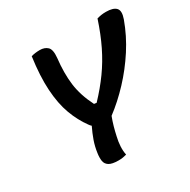

<svg xmlns="http://www.w3.org/2000/svg" viewBox="-160 -858 1005 1015"><g transform="rotate(-30 342.5 -350.0)"><path d="M330 0Q319 3 307.5 5Q296 7 281 7Q241 7 223 -4.5Q205 -16 202 -36.5Q199 -57 203 -83Q208 -120 220 -154Q232 -188 249 -223Q242 -229 236 -238Q200 -287 176.5 -350.5Q153 -414 147.5 -500Q142 -586 158 -700Q182 -707 211 -707Q240 -707 257.5 -690.5Q275 -674 270 -624Q260 -537 269 -465.5Q278 -394 317 -317L332 -315Q386 -372 427 -429Q468 -486 500 -551.5Q532 -617 559 -699Q573 -703 585.5 -705Q598 -707 615 -707Q659 -707 676 -688.5Q693 -670 677 -625Q647 -542 598.5 -467Q550 -392 490 -328Q430 -264 366 -216Q356 -190 348.5 -163.5Q341 -137 335 -109Q328 -80 326.5 -52.5Q325 -25 330 0Z"/></g></svg>

Font: Recursive Sn Csl St SmB
Style: Italic
Weight: 600
Italic angle: -15°
Version: Version 1.079;hotconv 1.0.112;makeotfexe 2.5.65598; ttfautoh